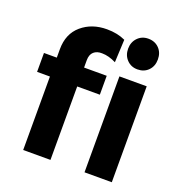

<svg xmlns="http://www.w3.org/2000/svg" viewBox="-138 -894 950 1012"><g transform="rotate(20 337.0 -388.5)"><path d="M31 -412V-518H103V-565Q103 -652 160 -700.5Q217 -749 301 -749Q360 -749 405 -728L399 -600Q357 -621 320 -621Q291 -622 273.5 -606.5Q256 -591 256 -559V-518H383V-412H256V0H103V-412ZM523 -777Q560 -777 583.5 -753Q607 -729 607 -691Q607 -653 583.5 -629Q560 -605 523 -605Q487 -605 463.5 -629.5Q440 -654 440 -691Q440 -728 463.5 -752.5Q487 -777 523 -777ZM447 0V-538H600V0Z"/></g></svg>

Font: Trueno
Style: SBd
Weight: 600
Designer: Julieta Ulanovsky
Foundry: Julieta Ulanovsky
Version: Version 3.001b